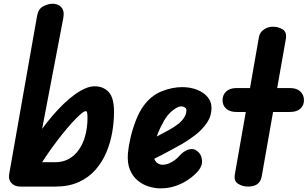

<svg xmlns="http://www.w3.org/2000/svg" viewBox="-20 -999 1648 1028"><path d="M276 0H89.5Q59 0 41.5 -18.5Q24 -37 29 -66L178.5 -914Q185 -951.5 211.5 -965.2Q238 -979 261 -979Q291.5 -979 308.8 -959.5Q326 -940 319 -903L205.5 -309Q232 -345.5 261 -379.2Q290 -413 319.8 -441.8Q349.5 -470.5 378.8 -491.8Q408 -513 435.2 -525Q462.5 -537 486.5 -537Q533 -537 561.8 -506.5Q590.5 -476 590.5 -399.5Q590.5 -347.5 581 -291.8Q571.5 -236 549.8 -184Q528 -132 491.8 -90.5Q455.5 -49 402.2 -24.5Q349 0 276 0ZM205.5 -130.5H276Q309 -130.5 336.2 -142.2Q363.5 -154 384.2 -175.5Q405 -197 419.5 -226.8Q434 -256.5 441.2 -292.8Q448.5 -329 448.5 -370Q448.5 -383 446.8 -393.5Q445 -404 439.5 -404Q430.5 -404 411 -387.2Q391.5 -370.5 365.8 -342.2Q340 -314 311.8 -278.5Q283.5 -243 256 -204.8Q228.5 -166.5 205.5 -130.5Z M838 9.5Q809 9.5 777 -0.2Q745 -10 718 -31.8Q691 -53.5 675.8 -90Q660.5 -126.5 665 -180Q668.5 -217.5 679.2 -263.2Q690 -309 707 -353Q724 -397 746 -428.5Q787 -486.5 844 -509.5Q901 -532.5 955.5 -532.5Q999.5 -532.5 1035 -518.5Q1070.5 -504.5 1091.5 -479.5Q1112.5 -454.5 1112.5 -420.5Q1112.5 -377.5 1087.8 -341.2Q1063 -305 1026.5 -276.8Q990 -248.5 954.5 -228Q926.5 -212.5 888.5 -191.8Q850.5 -171 806 -149Q807 -145 810 -140Q813 -135 817.5 -130Q823 -125 831.2 -121Q839.5 -117 849 -117Q867.5 -117 884.5 -124Q901.5 -131 915.8 -141.8Q930 -152.5 939 -163Q963 -190.5 990 -198.5Q1017 -206.5 1037.5 -189Q1058 -173 1061.5 -142.8Q1065 -112.5 1041.5 -84Q1037 -78 1021 -63Q1005 -48 979 -31.2Q953 -14.5 917.5 -2.5Q882 9.5 838 9.5ZM819.5 -268Q831.5 -275 851 -285Q870.5 -295 892.5 -307.5Q914.5 -320 934 -335.2Q953.5 -350.5 965.8 -369.2Q978 -388 978 -409.5Q978 -418 969.5 -423.8Q961 -429.5 950.5 -429.5Q932.5 -429.5 905.2 -408.2Q878 -387 859 -354Q848.5 -335.5 837.8 -313.5Q827 -291.5 819.5 -268Z M1308.5 0Q1279 0 1255 -14.8Q1231 -29.5 1237.5 -66L1296 -399.5H1246.5Q1210 -399.5 1190.8 -417.2Q1171.5 -435 1171.5 -462.5Q1171.5 -490.5 1190.8 -509Q1210 -527.5 1246.5 -527.5H1318.5L1366.5 -801.5Q1371.5 -827 1393.5 -841.5Q1415.5 -856 1440.5 -856Q1471.5 -856 1494.2 -841.2Q1517 -826.5 1510 -787.5L1464 -527.5H1533Q1569 -527.5 1588.2 -509Q1607.5 -490.5 1607.5 -462.5Q1607.5 -435 1588.2 -417.2Q1569 -399.5 1533 -399.5H1442L1381 -53Q1375 -24 1356 -12Q1337 0 1308.5 0Z"/></svg>

Font: Edu QLD Hand
Style: Regular
Weight: 400
Designer: Tina and Corey Anderson, Eben Sorkin
Foundry: Sorkin Type Co.
Version: Version 2.000